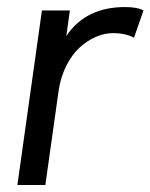

<svg xmlns="http://www.w3.org/2000/svg" viewBox="-20 -530 431 550"><path d="M337.9 -509.8Q373.5 -509.8 391.1 -500L363.8 -421.9Q339.8 -435.1 303.2 -435.1Q279.8 -435.1 255.6 -424.8Q231.4 -414.6 209.2 -394.8Q187 -375 170.4 -342.5Q153.8 -310.1 147.9 -270L109.9 0H29.8L100.1 -500H180.2L169.9 -426.8Q225.6 -509.8 337.9 -509.8Z"/></svg>

Font: Human Sans
Style: Italic
Weight: 400
Italic angle: -8°
Designer: Tim Radville
Foundry: Continuum
Version: Version 1.000;FEAKit 1.0